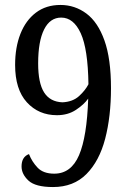

<svg xmlns="http://www.w3.org/2000/svg" viewBox="-20 -744 517 775"><path d="M194 11Q123 11 95 -15Q67 -41 67 -72Q67 -111 97 -122Q109 -91 132 -67Q155 -43 199 -43Q267 -43 299 -117.5Q331 -192 336 -346Q319 -322 286.5 -300.5Q254 -279 210 -279Q136 -279 88.5 -331Q41 -383 41 -482Q41 -553 62.5 -607.5Q84 -662 125 -693Q166 -724 224 -724Q282 -724 328.5 -689.5Q375 -655 401.5 -581Q428 -507 428 -388Q428 -274 404.5 -184Q381 -94 329 -41.5Q277 11 194 11ZM232 -331Q274 -333 299.5 -356.5Q325 -380 337 -404Q335 -546 306 -609.5Q277 -673 227 -673Q182 -673 158 -625Q134 -577 134 -488Q134 -409 158 -371Q182 -333 232 -331Z"/></svg>

Font: Noto Serif Myanmar Cond
Style: Regular
Weight: 400
Width: 3
Designer: Ben Mitchell and the Monotype Design Team
Foundry: Monotype Imaging Inc.
Version: Version 2.106; ttfautohint (v1.8.4.7-5d5b)